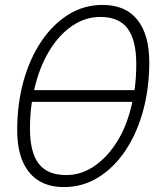

<svg xmlns="http://www.w3.org/2000/svg" viewBox="-20 -746 640 782"><path d="M240 16Q148 16 99 -44Q50 -104 50 -216Q50 -322 75.5 -414.5Q101 -507 148 -577Q195 -647 258.5 -686.5Q322 -726 398 -726Q491 -726 539.5 -665.5Q588 -605 588 -492Q588 -386 562.5 -293.5Q537 -201 490 -131.5Q443 -62 379.5 -23Q316 16 240 16ZM388 -677Q327 -677 273 -640Q219 -603 179 -536Q139 -469 119 -379H528Q535 -430 535 -485Q535 -582 500 -629.5Q465 -677 388 -677ZM250 -33Q311 -33 365 -70Q419 -107 459.5 -173.5Q500 -240 519 -331H110Q102 -279 102 -223Q102 -126 137.5 -79.5Q173 -33 250 -33Z"/></svg>

Font: Geist Mono ExtraLight
Style: Italic
Weight: 200
Italic angle: -12°
Monospace: yes
Designer: Basement.studio, Andrés Briganti, Mateo Zaragoza
Foundry: Basement.studio, Vercel, Andrés Briganti, Guido Ferreyra, Mateo Zaragoza
Version: Version 1.500; ttfautohint (v1.8.4.7-5d5b)